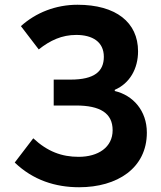

<svg xmlns="http://www.w3.org/2000/svg" viewBox="-20 -774 677 808"><path d="M313 14C473 14 598 -66 598 -216C598 -308 540 -373 463 -391V-396C526 -423 561 -485 561 -558C561 -680 468 -754 306 -754C215 -754 131 -721 68 -664L143 -566C191 -604 240 -627 301 -627C369 -627 417 -598 417 -535C417 -474 378 -439 277 -439H206V-330H300C401 -330 454 -298 454 -226C454 -154 393 -114 311 -114C240 -114 180 -136 120 -192L42 -90C119 -16 213 14 313 14Z"/></svg>

Font: Noto Sans CJK TC
Style: Bold
Weight: 700
Designer: Ryoko NISHIZUKA 西塚涼子 (kana, bopomofo & ideographs); Paul D. Hunt (Latin, Greek & Cyrillic); Sandoll Communications 산돌커뮤니
Foundry: Adobe
Version: Version 2.004;hotconv 1.0.118;makeotfexe 2.5.65603